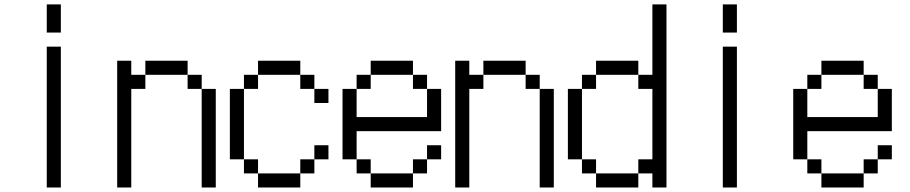

<svg xmlns="http://www.w3.org/2000/svg" viewBox="-20 -832 4040 852"><path d="M187.5 -625H250V0H187.5ZM187.5 -812.5H250V-687.5H187.5Z M500 -562.5H562.5V-500H625V-437.5H562.5V0H500ZM875 -437.5H937.5V0H875ZM812.5 -500H875V-437.5H812.5V-500H625V-562.5H812.5Z M1125 -62.5H1312.5V0H1125V-62.5H1062.5V-125H1125ZM1312.5 -125H1375V-62.5H1312.5ZM1000 -437.5H1062.5V-125H1000ZM1375 -187.5H1437.5V-125H1375ZM1375 -437.5H1437.5V-375H1375V-437.5H1312.5V-500H1375ZM1062.5 -500H1125V-437.5H1062.5ZM1125 -562.5H1312.5V-500H1125Z M1625 -62.5H1812.5V0H1625V-62.5H1562.5V-125H1625ZM1812.5 -125H1875V-62.5H1812.5ZM1500 -437.5H1562.5V-312.5H1875V-437.5H1937.5V-250H1562.5V-125H1500ZM1875 -187.5H1937.5V-125H1875ZM1562.5 -500H1625V-437.5H1562.5ZM1812.5 -500H1875V-437.5H1812.5V-500H1625V-562.5H1812.5Z M2000 -562.5H2062.5V-500H2125V-437.5H2062.5V0H2000ZM2375 -437.5H2437.5V0H2375ZM2312.5 -500H2375V-437.5H2312.5V-500H2125V-562.5H2312.5Z M2625 -62.5H2812.5V0H2625V-62.5H2562.5V-125H2625ZM2875 -62.5H2812.5V-125H2875V-437.5H2812.5V-500H2875V-812.5H2937.5V0H2875ZM2500 -437.5H2562.5V-125H2500ZM2562.5 -500H2625V-437.5H2562.5ZM2625 -562.5H2812.5V-500H2625Z M3187.5 -625H3250V0H3187.5ZM3187.5 -812.5H3250V-687.5H3187.5Z M3625 -62.5H3812.5V0H3625V-62.5H3562.5V-125H3625ZM3812.5 -125H3875V-62.5H3812.5ZM3500 -437.5H3562.5V-312.5H3875V-437.5H3937.5V-250H3562.5V-125H3500ZM3875 -187.5H3937.5V-125H3875ZM3562.5 -500H3625V-437.5H3562.5ZM3812.5 -500H3875V-437.5H3812.5V-500H3625V-562.5H3812.5Z"/></svg>

Font: HE실루아
Style: regular
Weight: 500
Monospace: yes
Designer: Taeyun An (WindowsTiger)
Version: v1